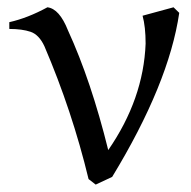

<svg xmlns="http://www.w3.org/2000/svg" viewBox="-20 -496 522 524"><path d="M241.2 7.8 221.7 -7.3Q176.8 -193.4 101.1 -370.1Q86.4 -401.4 63.5 -409.2Q40.5 -417 5.4 -417V-435.5Q55.7 -446.8 109.4 -476.1Q142.1 -472.2 165.5 -413.1Q228.5 -275.9 275.4 -86.4Q371.6 -225.6 377.4 -377Q377.4 -422.9 369.1 -453.1L453.6 -476.1L469.2 -460.9Q440.9 -267.6 286.1 -13.2Z"/></svg>

Font: Kelvinch
Style: Regular
Weight: 400
Designer: Paul James MIller
Foundry: High-Logic / Made with FontCreator
Version: Version 3.30 September 23, 2016